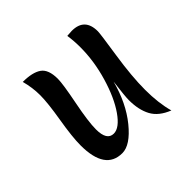

<svg xmlns="http://www.w3.org/2000/svg" viewBox="-152 -734 909 909"><g transform="rotate(-45 303.0 -279.0)"><path d="M440 -579Q526 -579 526 -490Q526 -474 507 -349.5Q488 -225 488 -136Q488 -47 507 21Q446 -3 422.5 -47Q399 -91 399 -156Q399 -181 410 -269Q380 -155 317 -77.5Q254 0 200 0Q86 0 86 -166Q86 -221 102.5 -319.5Q119 -418 119 -469Q119 -520 105 -572Q169 -572 201 -550Q233 -528 233 -465Q233 -431 212 -325Q191 -219 191 -168Q191 -94 237 -94Q275 -94 316.5 -153.5Q358 -213 386 -308Q414 -403 414 -496Q414 -538 408 -577Q430 -579 440 -579Z"/></g></svg>

Font: Merienda
Style: Regular
Weight: 400
Designer: Eduardo Rodriguez Tunni
Foundry: Eduardo Rodriguez Tunni
Version: Version 1.001